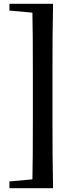

<svg xmlns="http://www.w3.org/2000/svg" viewBox="-20 -819 412 1017"><path d="M261 -799Q259 -712 258.5 -623Q258 -534 258 -445V-177Q258 -89 258.5 0.5Q259 90 261 178H151Q153 91 153.5 2Q154 -87 154 -177V-445Q154 -533 153.5 -622Q153 -711 151 -799ZM206 -799V-749H185L30 -763V-799ZM206 128V178H30V142L185 128Z"/></svg>

Font: Noto Serif TC ExtraLight
Style: Bold
Weight: 700
Version: Version 2.002-H1;hotconv 1.1.0;makeotfexe 2.6.0